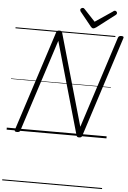

<svg xmlns="http://www.w3.org/2000/svg" viewBox="-96 -1322 1258 1887"><g transform="rotate(5 533.0 -378.5)"><path d="M103 14Q75 14 81 -5L402 -996Q405 -1006 412 -1010.5Q419 -1015 433 -1015Q445 -1015 451 -1011.5Q457 -1008 460 -999L719 -91L1011 -996Q1015 -1006 1022 -1010.5Q1029 -1015 1044 -1015Q1072 -1015 1065 -996L746 -5Q743 5 736 9.5Q729 14 715 14Q704 14 698.5 10.5Q693 7 690 -2L430 -914L136 -5Q133 5 125.5 9.5Q118 14 103 14ZM959 -1257Q968 -1257 974.5 -1250Q981 -1243 981 -1236Q981 -1230 979 -1226Q977 -1222 972 -1218L791 -1079Q781 -1073 774.5 -1069.5Q768 -1066 760 -1066Q753 -1066 747.5 -1070Q742 -1074 736 -1081L623 -1221Q621 -1226 619.5 -1230Q618 -1234 618 -1237Q618 -1246 626.5 -1251.5Q635 -1257 642 -1257Q649 -1257 652.5 -1254.5Q656 -1252 661 -1247L769 -1132L938 -1246Q945 -1252 949 -1254.5Q953 -1257 959 -1257ZM0 490H985V500H0ZM0 -20H985V0H0ZM0 -505H985V-500H0ZM0 -1010H985V-1000H0Z"/></g></svg>

Font: Playwrite BE VLG Guides
Style: Regular
Weight: 400
Designer: Veronika Burian, José Scaglione
Foundry: TypeTogether
Version: Version 1.003